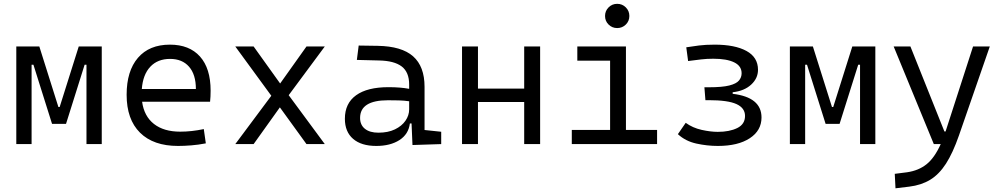

<svg xmlns="http://www.w3.org/2000/svg" viewBox="-20 -764 5313 1018"><path d="M66.4 0V-517.6H188.5L289.6 -196.8H296.4L397.5 -517.6H519.5V0H438.5V-420.9H428.7L330.1 -107.4H255.9L157.2 -420.9H147.5V0Z M923.8 9.8Q793.5 9.8 722.4 -60.5Q651.4 -130.9 651.4 -261.7Q651.4 -387.7 711.4 -457.5Q771.5 -527.3 880.9 -527.3Q983.9 -527.3 1040.3 -464.4Q1096.7 -401.4 1096.7 -283.2Q1096.7 -250.5 1093.8 -224.6H733.4Q744.1 -147.5 796.4 -106.7Q848.6 -65.9 935.5 -65.9Q996.1 -65.9 1060.5 -79.6L1071.3 -3.9Q1031.2 3.9 993.7 6.8Q956.1 9.8 923.8 9.8ZM731.9 -292H1018.6Q1018.6 -368.7 982.4 -410.2Q946.3 -451.7 881.8 -451.7Q815.9 -451.7 776.9 -410.2Q737.8 -368.7 731.9 -292Z M1227.5 0 1418.5 -256.3 1227.5 -517.6H1324.7L1465.3 -321.3L1605 -517.6H1702.1L1510.7 -259.3L1702.1 0H1605L1463.9 -194.8L1324.7 0Z M2167 4.9 2162.1 -109.4H2153.3Q2146 -52.2 2097.7 -21.2Q2049.3 9.8 1975.1 9.8Q1895.5 9.8 1852.1 -27.8Q1808.6 -65.4 1808.6 -134.3Q1808.6 -216.3 1868.2 -259Q1927.7 -301.8 2039.6 -301.8Q2103.5 -301.8 2149.4 -293V-315.9Q2149.4 -381.3 2109.9 -411.6Q2070.3 -441.9 1988.8 -443.4L1872.1 -446.3L1881.8 -522.5L1982.4 -521Q2109.9 -519 2170.4 -465.3Q2231 -411.6 2231 -303.7V-74.7L2319.3 -65.4V0ZM2149.4 -227.1Q2122.6 -231 2094 -231.7Q2065.4 -232.4 2037.1 -232.4Q1889.2 -232.4 1889.2 -138.7Q1889.2 -101.6 1914.8 -81.1Q1940.4 -60.5 1986.3 -60.5Q2037.6 -60.5 2074 -78.1Q2110.4 -95.7 2129.9 -124Q2149.4 -152.3 2149.4 -184.1Z M2759.3 0V-223.1H2514.2V0H2429.7V-517.6H2514.2V-294.4H2759.3V-517.6H2843.8V0Z M3011.7 0V-75.2H3214.8V-442.4H3041V-517.6H3298.8V-75.2H3463.9V0ZM3252.4 -615.2Q3225.6 -615.2 3206.8 -633.8Q3188 -652.3 3188 -679.2Q3188 -706.1 3206.8 -724.9Q3225.6 -743.7 3252.4 -743.7Q3279.3 -743.7 3298.1 -724.9Q3316.9 -706.1 3316.9 -679.2Q3316.9 -652.3 3298.1 -633.8Q3279.3 -615.2 3252.4 -615.2Z M3786.1 9.8Q3729 9.8 3671.6 -2.9Q3614.3 -15.6 3574.2 -52.7L3615.7 -112.8Q3652.8 -85.9 3700.2 -75.4Q3747.6 -64.9 3785.6 -64.9Q3848.1 -64.9 3889.2 -85.2Q3930.2 -105.5 3930.2 -149.4Q3930.2 -191.4 3884.8 -212.2Q3839.4 -232.9 3737.3 -232.9H3720.2L3714.8 -301.3H3738.8Q3809.6 -301.3 3846.9 -310.8Q3884.3 -320.3 3898.2 -337.2Q3912.1 -354 3912.1 -375.5Q3912.1 -414.1 3872.8 -433.3Q3833.5 -452.6 3761.7 -452.6Q3727.1 -452.6 3697.3 -449Q3667.5 -445.3 3628.4 -440.4L3618.7 -513.2Q3651.9 -518.6 3686.5 -522.9Q3721.2 -527.3 3769.5 -527.3Q3876.5 -527.3 3937.7 -493.9Q3999 -460.4 3999 -394Q3999 -348.6 3962.6 -315.2Q3926.3 -281.7 3864.7 -274.9V-266.6Q4017.6 -248.5 4017.6 -141.1Q4017.6 -71.8 3955.3 -31Q3893.1 9.8 3786.1 9.8Z M4168 0V-517.6H4290L4391.1 -196.8H4397.9L4499 -517.6H4621.1V0H4540V-420.9H4530.3L4431.6 -107.4H4357.4L4258.8 -420.9H4249V0Z M4728 234.4 4724.1 157.7 4789.1 149.4Q4850.6 140.6 4892.8 106.7Q4935.1 72.8 4967.8 0H4931.2L4718.3 -517.6H4807.1L4987.3 -66.9H4993.7Q4994.1 -68.4 4994.6 -70.3L5139.2 -517.6H5228L5064.5 -45.9Q5032.2 46.9 4995.6 103.8Q4959 160.6 4911.9 189.2Q4864.7 217.8 4800.8 225.6Z"/></svg>

Font: Cascadia Mono SemiLight
Style: Regular
Weight: 350
Monospace: yes
Designer: Aaron Bell
Foundry: Saja Typeworks
Version: Version 2404.023; ttfautohint (v1.8.4)